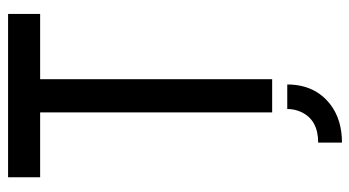

<svg xmlns="http://www.w3.org/2000/svg" viewBox="-224 -500 904 497"><g transform="rotate(-90 228.5 -252.0)"><path d="M107.4 180.7V119.1Q166 119.1 186.5 75.2Q194.3 58.6 194.3 39.1H257.8Q257.8 111.3 205.1 151.4Q166 180.7 107.4 180.7ZM17.6 -600.6V-683.6H440.4V-600.6H271.5V0H185.5V-600.6Z"/></g></svg>

Font: Post No Bills Jaffna SemiBold
Style: Regular
Weight: 600
Designer: Kosala Senevirathne, Siva Puranthara, Lasantha Premarathna, Tharique Azeez
Foundry: Mooniak
Version: Version 1.220 ; ttfautohint (v1.6)